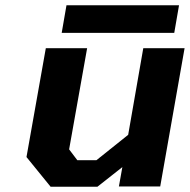

<svg xmlns="http://www.w3.org/2000/svg" viewBox="-20 -704 717 725"><path d="M213 -580 231 -684H656L638 -580ZM171 1 80 -111 153 -522H309L241 -140L272 -99H344L464 -195L521 -522H677L585 0H429L442 -73L348 1Z"/></svg>

Font: Tomorrow SemiBold
Style: Italic
Weight: 600
Italic angle: -10°
Designer: Tony de Marco, Monica Rizzolli
Foundry: Just in Type
Version: Version 2.002